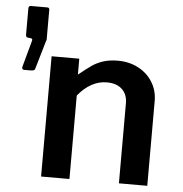

<svg xmlns="http://www.w3.org/2000/svg" viewBox="-53 -793 803 843"><g transform="rotate(5 349.0 -371.0)"><path d="M36 -464C37.3 -461.3 39.7 -460 43 -460H71C78.3 -460 83.7 -460.8 87 -462.5C90.3 -464.2 92.3 -467.3 93 -472L129 -595C130.3 -596.3 131 -598.7 131 -602V-732C131 -738.7 128 -742 122 -742H49C42.3 -742 39 -738 39 -730V-615C39 -610.3 40 -607 42 -605C44 -603 47.3 -602 52 -602L61 -601C65.7 -600.3 68 -598 68 -594L66 -585L35 -472C34.3 -469.3 34.7 -466.7 36 -464ZM159 -530V0H284V-368C322 -414 364.3 -437 411 -437C439.7 -437 462 -429.5 478 -414.5C494 -399.5 502 -379 502 -353V0H627V-374C627 -404.7 619.3 -432.3 604 -457C588.7 -481.7 567.7 -501 541 -515C514.3 -529 484.7 -536 452 -536C426.7 -536 404.8 -533 386.5 -527C368.2 -521 352 -513.2 338 -503.5C324 -493.8 305 -479.3 281 -460V-530Z"/></g></svg>

Font: Morrison SemiBold
Style: Regular
Weight: 600
Designer: Pablo Impallari, Rodrigo Fuenzalida (Modified by Dan O. Williams)
Version: Version 0.030; ttfautohint (v1.8.1)